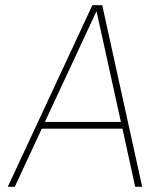

<svg xmlns="http://www.w3.org/2000/svg" viewBox="-20 -720 618 740"><path d="M10 0 336 -700H374L528 0H501L452 -224H141L37 0ZM153 -250H446L352 -677Z"/></svg>

Font: Haskoy Thin
Style: Italic
Weight: 100
Designer: Ertekin Erdin
Foundry: Ertekin Erdin
Version: Version 2.000; ttfautohint (v1.8.4.7-5d5b)